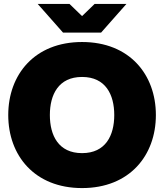

<svg xmlns="http://www.w3.org/2000/svg" viewBox="-20 -946 836 978"><path d="M398 12C640 12 774 -154 774 -360C774 -566 640 -732 398 -732C156 -732 22 -566 22 -360C22 -154 156 12 398 12ZM172 -926 301 -780H495L624 -926H462L398 -864L334 -926ZM234 -360C234 -464 278 -554 398 -554C518 -554 562 -464 562 -360C562 -256 518 -166 398 -166C278 -166 234 -256 234 -360Z"/></svg>

Font: Aspekta 900
Style: Regular
Weight: 900
Designer: Ivo Dolenc
Version: Version 2.000